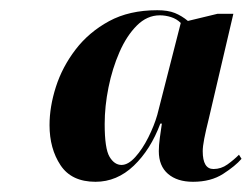

<svg xmlns="http://www.w3.org/2000/svg" viewBox="-20 -738 493 376"><path d="M167 -382Q120 -382 98.5 -414.5Q77 -447 77 -493Q77 -529 89.5 -568Q102 -607 128 -641Q154 -675 193.5 -696.5Q233 -718 288 -718Q309 -718 322.5 -712.5Q336 -707 348 -697L406 -711H437L389 -506Q383 -482 380 -466.5Q377 -451 377 -442Q377 -407 398 -407Q413 -407 425.5 -416Q438 -425 448 -435L453 -427Q441 -413 417 -397.5Q393 -382 358 -382Q327 -382 309 -397.5Q291 -413 291 -442Q291 -453 293 -468Q295 -483 297 -496H294Q275 -445 242 -413.5Q209 -382 167 -382ZM218 -415Q231 -415 245 -430.5Q259 -446 270.5 -469Q282 -492 288 -513L334 -693Q326 -701 315 -704.5Q304 -708 293 -708Q268 -708 248 -688Q228 -668 214 -636Q200 -604 192.5 -567Q185 -530 185 -495Q185 -447 194.5 -431Q204 -415 218 -415Z"/></svg>

Font: Noto Serif Display SemiCondensed
Style: Bold Italic
Weight: 700
Width: 4
Italic angle: -12°
Designer: Monotype Design Team
Foundry: Monotype Imaging Inc.
Version: Version 2.009